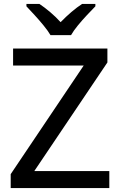

<svg xmlns="http://www.w3.org/2000/svg" viewBox="-20 -962 614 982"><path d="M539.1 0H34.7V-71.3L408.2 -627H46.9V-713.9H529.3V-642.6L155.3 -86.9H539.1ZM238.3 -782.2Q225.1 -804.7 203.1 -831.5Q181.2 -858.4 157.2 -884.5Q133.3 -910.6 115.2 -929.7V-941.9H181.6Q208 -924.3 236.6 -900.1Q265.1 -876 290 -848.6Q316.4 -876 345 -900.4Q373.5 -924.8 399.9 -941.9H467.8V-929.7Q449.2 -910.6 424.8 -884.8Q400.4 -858.9 378.2 -831.8Q356 -804.7 343.3 -782.2Z"/></svg>

Font: Open Sans Medium
Style: Regular
Weight: 500
Designer: Monotype Design Team
Foundry: Monotype Imaging Inc.
Version: Version 3.000